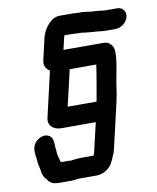

<svg xmlns="http://www.w3.org/2000/svg" viewBox="-94 -705 830 1013"><g transform="rotate(-10 321.5 -199.0)"><path d="M601 -619H545C523 -619 507 -624 487 -624C481 -625 475 -625 469 -625C444 -627 423 -633 398 -631C385 -631 374 -633 362 -633H296C281 -633 268 -629 255 -620C224 -599 200 -560 193 -516L170 -417C164 -391 173 -370 195 -357L139 -114C129 -72 161 -47 202 -47H386L348 115C346 118 345 121 343 125H277C265 125 255 126 246 127L228 129C227 130 225 130 223 130C216 129 210 129 203 129H170C167 127 167 125 166 123C163 111 158 96 156 84L155 70C155 63 154 57 153 52C152 24 153 -4 133 -17C108 -34 73 -18 56 3C31 35 45 71 46 99L48 119C50 130 56 150 57 163C59 176 64 188 72 198C76 202 79 206 81 209C96 230 112 235 148 235H193C202 236 211 235 220 234L237 232C240 231 246 231 253 231H341C380 231 416 206 430 174C434 167 439 157 441 149C447 139 451 128 454 117L509 -120C518 -158 525 -201 530 -239C540 -297 556 -360 551 -407C547 -428 531 -452 499 -452H284L302 -527H338C350 -527 361 -525 376 -525H392C400 -524 407 -523 414 -522L435 -520C443 -519 451 -519 458 -518C481 -518 497 -513 520 -513H576C605 -513 635 -537 642 -566C649 -595 630 -619 601 -619ZM409 -153H254L299 -346H441C441 -343 441 -340 440 -337C432 -279 419 -214 409 -153Z"/></g></svg>

Font: Electronic
Style: HvIt
Weight: 900
Version: Version 1.011